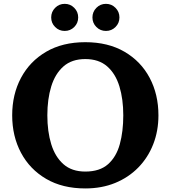

<svg xmlns="http://www.w3.org/2000/svg" viewBox="-20 -990 910 1024"><path d="M45 -375Q45 -486.5 92 -574.8Q139 -663 226.2 -714Q313.5 -765 435 -765Q556.5 -765 644 -714Q731.5 -663 778.2 -574.8Q825 -486.5 825 -375Q825 -291.5 797 -220.2Q769 -149 717.2 -96.2Q665.5 -43.5 594 -14.2Q522.5 15 435 15Q313.5 15 226.2 -36Q139 -87 92 -175.2Q45 -263.5 45 -375ZM232.5 -375Q232.5 -289 253.2 -221.2Q274 -153.5 318.5 -114.2Q363 -75 435 -75Q512 -75 556.2 -114.2Q600.5 -153.5 619 -221.2Q637.5 -289 637.5 -375Q637.5 -461 617 -528.8Q596.5 -596.5 551.8 -635.8Q507 -675 435 -675Q363 -675 318.5 -635.8Q274 -596.5 253.2 -528.8Q232.5 -461 232.5 -375ZM545 -825Q515 -825 494 -846Q473 -867 473 -897Q473 -927 494 -948.2Q515 -969.5 545 -969.5Q575 -969.5 596 -948.2Q617 -927 617 -897Q617 -867 596 -846Q575 -825 545 -825ZM325 -825Q295 -825 274 -846Q253 -867 253 -897Q253 -927 274 -948.2Q295 -969.5 325 -969.5Q355 -969.5 376 -948.2Q397 -927 397 -897Q397 -867 376 -846Q355 -825 325 -825Z"/></svg>

Font: Besley
Style: Bold
Weight: 700
Designer: Owen Earl
Foundry: indestructible type*
Version: Version 2.001; ttfautohint (v1.8.3)